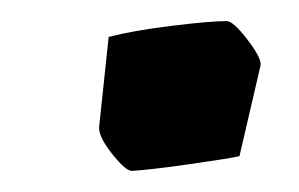

<svg xmlns="http://www.w3.org/2000/svg" viewBox="-20 -463 283 182"><path d="M74 -343 83 -428Q106 -434 142.5 -438.5Q179 -443 195 -443Q201 -443 214.5 -425.5Q228 -408 227 -401L207 -315Q199 -313 160.5 -307.5Q122 -302 105 -301Q99 -301 86 -317.5Q73 -334 74 -343Z"/></svg>

Font: Grenze
Style: Bold Italic
Weight: 700
Italic angle: -10°
Designer: Renata Polastri
Foundry: Omnibus-Type
Version: Version 1.002; ttfautohint (v1.8)